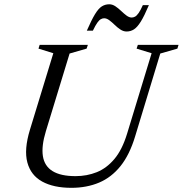

<svg xmlns="http://www.w3.org/2000/svg" viewBox="-20 -890 876 920"><path d="M200 -262Q178 -190 185.5 -142Q193 -94 232 -70Q271 -46 342 -46Q396.5 -46 443.8 -65Q491 -84 528.2 -128.2Q565.5 -172.5 589 -249.5L706.5 -635L634.5 -657L640.5 -675H835.5L830 -657L748 -633.5L627.5 -236.5Q601 -148.5 557.5 -94.2Q514 -40 454.8 -15Q395.5 10 322 10Q237 10 182.2 -20Q127.5 -50 111 -111.8Q94.5 -173.5 123.5 -268.5L235.5 -635L164.5 -657L170 -675H401L395 -657L313.5 -633.5ZM693.5 -865.5Q671.5 -813.5 654.5 -786.2Q637.5 -759 621.5 -749Q605.5 -739 586.5 -739Q571.5 -739 557 -748.5Q542.5 -758 529.5 -770.8Q516.5 -783.5 503.8 -793Q491 -802.5 479 -802.5Q471 -802.5 463 -798Q455 -793.5 446 -780.8Q437 -768 425 -743H396Q418.5 -794.5 435.2 -822Q452 -849.5 468 -859.5Q484 -869.5 503.5 -869.5Q518.5 -869.5 532.8 -860Q547 -850.5 560.2 -837.8Q573.5 -825 586.2 -815.5Q599 -806 611 -806Q619 -806 627 -810.2Q635 -814.5 644.2 -827.5Q653.5 -840.5 664.5 -865.5Z"/></svg>

Font: Newsreader 24pt
Style: Italic
Weight: 400
Italic angle: -17°
Designer: Hugues Gentile
Foundry: Production Type
Version: Version 1.003